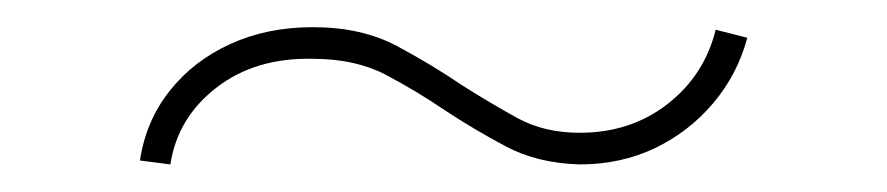

<svg xmlns="http://www.w3.org/2000/svg" viewBox="-20 -357 656 142"><path d="M83.5 -238.3Q87.9 -267.6 105.5 -289.8Q123 -312 150.4 -324.5Q177.7 -336.9 211.4 -336.9Q247.6 -336.9 273.9 -322.8Q300.3 -308.6 321.8 -293.9Q343.3 -280.3 363 -269.5Q382.8 -258.8 408.7 -258.8Q446.3 -258.8 473.6 -280Q501 -301.3 509.3 -335L532.7 -329.1Q525.4 -301.8 507.3 -280.5Q489.3 -259.3 464.1 -247.3Q439 -235.4 408.7 -235.4Q377.4 -236.3 354 -248.8Q330.6 -261.2 309.1 -275.4Q287.6 -290 265.1 -301.8Q242.7 -313.5 211.4 -313.5Q168.9 -314.5 140.1 -292.2Q111.3 -270 106 -235.4Z"/></svg>

Font: Inter 20pt Thin
Style: Regular
Weight: 250
Version: Version 4.001;git-66647c0bb